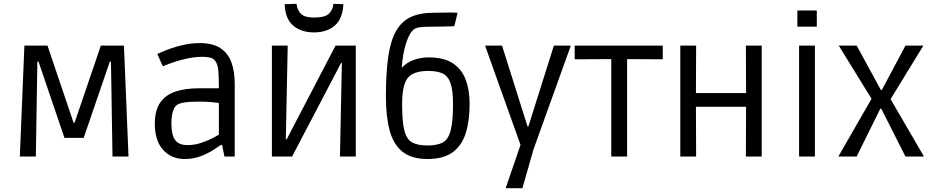

<svg xmlns="http://www.w3.org/2000/svg" viewBox="-20 -821 4891 1007"><path d="M84 0 108 -582H229L366 -177H371L509 -582H630L654 0H570L562 -498H556L419 -98H318L182 -498H176L168 0Z M949 13Q879 13 835.5 -35Q792 -83 792 -172Q792 -243 820.5 -283.5Q849 -324 901 -341Q953 -358 1022 -358H1128Q1128 -408 1125.5 -445.5Q1123 -483 1109 -501Q1099 -515 1081.5 -519Q1064 -523 1045 -523Q1006 -523 968.5 -515.5Q931 -508 900.5 -498Q870 -488 852 -480.5Q834 -473 834 -473L805 -538Q805 -538 824 -546.5Q843 -555 875 -566.5Q907 -578 946.5 -586.5Q986 -595 1028 -595Q1096 -595 1136 -568.5Q1176 -542 1193.5 -494.5Q1211 -447 1211 -383V0H1157L1145 -61H1139Q1125 -51 1097.5 -33.5Q1070 -16 1032 -1.5Q994 13 949 13ZM963 -60Q999 -60 1031.5 -70.5Q1064 -81 1089.5 -94Q1115 -107 1128 -115V-281Q1115 -283 1089 -285.5Q1063 -288 1021 -288Q928 -288 906 -269Q893 -259 886 -233.5Q879 -208 879 -172Q879 -113 898.5 -86.5Q918 -60 963 -60Z M1406 0V-582H1489L1479 -91H1484L1740 -582H1846V0H1763L1773 -491H1769L1512 0ZM1627 -651Q1560 -651 1518 -686.5Q1476 -722 1473 -799L1535 -801Q1539 -768 1558.5 -748.5Q1578 -729 1627 -729Q1684 -729 1704.5 -748.5Q1725 -768 1729 -801L1781 -799Q1777 -722 1735.5 -686.5Q1694 -651 1627 -651Z M2222 13Q2140 13 2092 -24.5Q2044 -62 2024 -135.5Q2004 -209 2004 -316Q2004 -438 2016 -522Q2028 -606 2056.5 -657Q2085 -708 2133 -731Q2181 -754 2254 -754Q2289 -754 2319 -755Q2349 -756 2380 -754L2363 -684Q2357 -683 2337 -682.5Q2317 -682 2293.5 -681.5Q2270 -681 2252 -681Q2197 -681 2175.5 -677Q2154 -673 2143 -660Q2124 -640 2108 -588.5Q2092 -537 2087 -465Q2111 -492 2148.5 -506Q2186 -520 2228 -520Q2308 -520 2355 -489Q2402 -458 2422.5 -403Q2443 -348 2443 -276Q2443 -187 2422.5 -122Q2402 -57 2353.5 -22Q2305 13 2222 13ZM2222 -58Q2273 -58 2302 -73.5Q2331 -89 2343.5 -136Q2356 -183 2356 -275Q2356 -347 2343 -384.5Q2330 -422 2301.5 -435.5Q2273 -449 2227 -449Q2174 -449 2144 -433Q2114 -417 2101.5 -379Q2089 -341 2089 -275Q2089 -183 2101 -136Q2113 -89 2142.5 -73.5Q2172 -58 2222 -58Z M2632 166 2710 -61 2524 -582H2613L2747 -157H2751L2885 -582H2974L2778 -37L2720 166Z M3186 0V-511L2994 -510V-582H3456V-510L3269 -511V0Z M3548 0V-582H3631L3630 -333H3893L3892 -582H3975V0H3892L3893 -261H3630L3631 0Z M4162 -681V-766H4264V-681ZM4171 0V-582H4254V0Z M4377 0 4551 -303 4379 -582H4473L4600 -349H4605L4729 -582H4823L4651 -301L4826 0H4729L4602 -251H4597L4473 0Z"/></svg>

Font: Ruda
Style: Regular
Weight: 400
Designer: Mariela Monsalve and Angelina Sanchez
Foundry: Mariela Monsalve and Angelina Sanchez
Version: Version 2.000